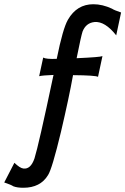

<svg xmlns="http://www.w3.org/2000/svg" viewBox="-140 -664 592 907"><path d="M432 -605 409 -497Q356 -564 307 -560Q266 -556 250 -515Q243 -494 222 -389Q334 -394 344 -399L323 -301Q312 -308 205 -309Q186 -203 148 -41Q106 134 87 163Q51 223 -30 223Q-59 223 -77 216Q-87 209 -120 198Q-106 172 -72 105Q-46 130 -30 132Q5 137 23 84Q43 20 111 -302L113 -310Q60 -308 45 -304L64 -392Q78 -384 128 -386Q157 -530 181 -571Q223 -644 301 -644Q344 -644 389 -623Q399 -616 432 -605Z"/></svg>

Font: GFS Neohellenic Rg
Style: Bold Italic
Weight: 700
Italic angle: -12°
Designer: Designed by Takis Katsoulidis and George D. Matthiopoulos.
Foundry: Designed by Takis Katsoulidis and George D. Matthiopoulos.
Version: Version 1.0